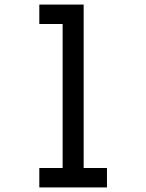

<svg xmlns="http://www.w3.org/2000/svg" viewBox="-20 -820 640 840"><path d="M254 0V-800H346V0ZM152 0V-85H448V0ZM152 -715V-800H303V-715Z"/></svg>

Font: Victor Mono SemiBold
Style: Regular
Weight: 600
Monospace: yes
Designer: Rune Bjørnerås
Version: Version 1.561;gftools[0.9.30]